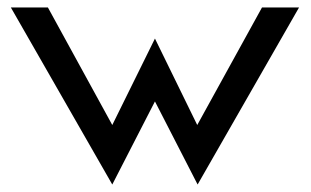

<svg xmlns="http://www.w3.org/2000/svg" viewBox="-20 -471 830 513"><path d="M9 -451 280 22 394 -200 508 22 779 -451H680L507 -137L394 -368L280 -137L108 -451Z"/></svg>

Font: Charger Pro
Style: ExBd
Weight: 400
Designer: Jasper
Foundry: Cannot Into Space Fonts
Version: Version 1.09